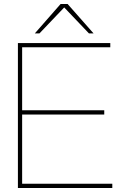

<svg xmlns="http://www.w3.org/2000/svg" viewBox="-20 -934 610 954"><path d="M69 0H538V-21H90V-365H498V-386H90V-699H528V-720H69ZM153 -768H176L299 -897L422 -768H445L316 -914H281Z"/></svg>

Font: Aspekta 50
Style: Regular
Weight: 50
Designer: Ivo Dolenc
Version: Version 2.000